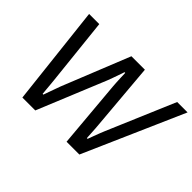

<svg xmlns="http://www.w3.org/2000/svg" viewBox="-126 -962 1239 1239"><g transform="rotate(45 493.0 -343.0)"><path d="M164.8 0 87.8 -686H180.6L229.9 -223.4Q231.4 -211.6 233 -191.3Q234.7 -171.1 236.8 -149.1Q239 -127.1 240.4 -109.2H247.2Q253.6 -127.1 261.4 -149.3Q269.3 -171.6 276.7 -191.9Q284.1 -212.1 288 -223.4L473.9 -686H596.8L636.6 -223.4Q638 -211.6 639.2 -191.3Q640.3 -171.1 641.7 -149.1Q643.2 -127.1 644.1 -109.2H650.9Q657.3 -126.5 665.4 -148.3Q673.5 -170 681.4 -190.5Q689.3 -211 694.7 -223.4L891.5 -686H986.4L684.9 0H568.1L527.3 -465.6Q525.9 -480.5 524.9 -501.3Q523.9 -522.1 523 -543.9Q522 -565.6 521.6 -581.8H515.2Q509.8 -564.9 502 -543Q494.1 -521 486.8 -500.2Q479.4 -479.5 473.9 -465.6L282.5 0Z"/></g></svg>

Font: Archivo Variable SemiBold
Style: Italic
Weight: 600
Italic angle: -10°
Designer: Hector Gatti
Foundry: Omnibus-Type
Version: Version 2.001